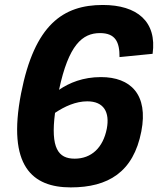

<svg xmlns="http://www.w3.org/2000/svg" viewBox="-20 -762 660 792"><path d="M404 -741.5C240.5 -741.5 122.5 -660.5 67 -377C8.5 -76 114 11 272 11C425.5 11 530.5 -51.5 563 -220C592.5 -372 519 -444 396.5 -444C322.5 -444 266 -420.5 223.5 -391.5C263 -576.5 319.5 -625.5 392.5 -625.5C456.5 -625.5 473.5 -588 473 -526.5L609.5 -540C628 -673.5 545.5 -741.5 404 -741.5ZM207 -296.5C246.5 -323 292.5 -344 340 -344C408.5 -344 433.5 -299 420.5 -231C405 -152.5 357 -107.5 288 -107.5C220.5 -107.5 188 -150.5 207 -296.5Z"/></svg>

Font: Monaspace Neon
Style: Bold Italic
Weight: 700
Italic angle: -11°
Designer: Riley Cran & the Lettermatic Team
Foundry: Lettermatic
Version: Version 1.200 (Monaspace Neon)